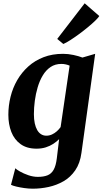

<svg xmlns="http://www.w3.org/2000/svg" viewBox="-20 -889 620 1161"><path d="M472.5 35.5Q464 98.5 435.2 140.5Q406.5 182.5 364.5 206.8Q322.5 231 274.2 241.5Q226 252 178.5 252Q153.5 252 127 248.2Q100.5 244.5 78.8 239.2Q57 234 46.5 228.5L72.5 128.5Q79.5 136 101 148.2Q122.5 160.5 151.5 170.5Q180.5 180.5 209 180.5Q243.5 180.5 267 171.2Q290.5 162 304.2 137.8Q318 113.5 323.5 69L337.5 -47.5Q322.5 -32.5 302.2 -19.2Q282 -6 256.8 2Q231.5 10 201 10Q142.5 10 104.5 -17.5Q66.5 -45 48.5 -91.2Q30.5 -137.5 30.5 -195Q30.5 -250 43.8 -303.8Q57 -357.5 84 -404.2Q111 -451 151 -487Q191 -523 243.5 -543.2Q296 -563.5 361.5 -563.5Q392.5 -563.5 424.8 -556.5Q457 -549.5 478.5 -541L555.5 -563.5ZM401 -492Q391.5 -496.5 378.2 -499.5Q365 -502.5 351 -502.5Q313.5 -502.5 285.8 -483.8Q258 -465 238.8 -433Q219.5 -401 207.8 -361.2Q196 -321.5 190.5 -279.5Q185 -237.5 185 -198.5Q185 -167.5 190.2 -143.2Q195.5 -119 205.2 -102.2Q215 -85.5 229 -77Q243 -68.5 260 -68.5Q278 -68.5 294 -75.8Q310 -83 323.5 -95Q337 -107 346.5 -120.5ZM326 -653.5 492 -869 580.5 -792Q574 -781.5 555.8 -763.8Q537.5 -746 511.8 -724.8Q486 -703.5 458.5 -683.2Q431 -663 405.8 -646.8Q380.5 -630.5 363 -623Z"/></svg>

Font: Merriweather 28pt ExtraBold
Style: Italic
Weight: 800
Italic angle: -7.8°
Version: Version 2.101